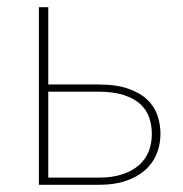

<svg xmlns="http://www.w3.org/2000/svg" viewBox="-20 -513 508 533"><path d="M114 -493V-278.5H252Q302.5 -278.5 336 -266.8Q369.5 -255 389.2 -236Q409 -217 417.2 -192.2Q425.5 -167.5 425.5 -142Q425.5 -111.5 414.8 -85.5Q404 -59.5 382.5 -40.5Q361 -21.5 329.2 -10.8Q297.5 0 255 0H88V-493ZM114 -258.5V-20H255Q292.5 -20 320 -29.2Q347.5 -38.5 365.8 -54.5Q384 -70.5 392.8 -92.8Q401.5 -115 401.5 -141Q401.5 -165.5 394 -187Q386.5 -208.5 369.2 -224.2Q352 -240 323.2 -249.2Q294.5 -258.5 252 -258.5Z"/></svg>

Font: Lato Thin
Style: Regular
Weight: 200
Designer: Lukasz Dziedzic
Foundry: tyPoland Lukasz Dziedzic
Version: Version 2.007; 2014-02-27